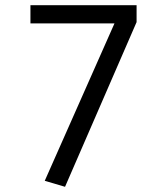

<svg xmlns="http://www.w3.org/2000/svg" viewBox="-20 -709 640 738"><path d="M230 9 505 -624V-689H97V-619H420L152 -14Z"/></svg>

Font: FiraMono Nerd Font
Style: Regular
Weight: 400
Designer: Carrois Corporate & Edenspiekermann AG
Foundry: Carrois Corporate GbR & Edenspiekermann AG
Version: Version 003.206;Nerd Fonts 3.3.0